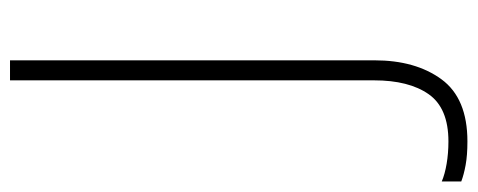

<svg xmlns="http://www.w3.org/2000/svg" viewBox="-392 -548 931 374"><g transform="rotate(-90 73.0 -361.5)"><path d="M-16 84Q-43 84 -62 80.5Q-81 77 -94 72V34Q-80 40 -59.5 43.5Q-39 47 -16 47Q49 47 76 8.5Q103 -30 103 -98V-807H142V-97Q142 -17 105 33.5Q68 84 -16 84Z"/></g></svg>

Font: Noto Sans Telugu UI ExtraLight
Style: Regular
Weight: 200
Designer: Jelle Bosma - Monotype Design Team
Foundry: Monotype Imaging Inc.
Version: Version 2.005; ttfautohint (v1.8.4.7-5d5b)